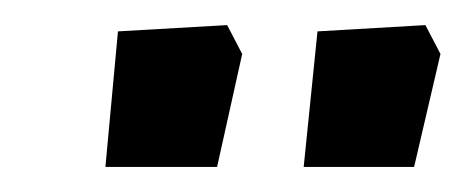

<svg xmlns="http://www.w3.org/2000/svg" viewBox="-20 -670 371 153"><path d="M74 -645 161 -650 173 -627 153 -537H64ZM233 -645 319 -650 331 -627 310 -537H222Z"/></svg>

Font: Grenze Medium
Style: Italic
Weight: 500
Italic angle: -10°
Designer: Renata Polastri
Foundry: Omnibus-Type
Version: Version 1.002; ttfautohint (v1.8)